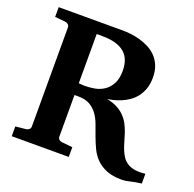

<svg xmlns="http://www.w3.org/2000/svg" viewBox="-122 -796 948 938"><g transform="rotate(20 352.0 -327.5)"><path d="M704.1 0Q670.9 3.9 647.2 10Q623.5 16.1 605 16.1Q556.6 16.1 524.4 2.7Q492.2 -10.7 470.9 -32.5Q449.7 -54.2 436.5 -82Q423.3 -109.9 412.8 -138.9Q402.3 -168 392.1 -195.8Q381.8 -223.6 366.2 -245.4Q350.6 -267.1 327.1 -280.5Q303.7 -293.9 267.1 -293.9H247.1V-78.1Q247.1 -68.4 253.4 -62.7Q259.8 -57.1 269 -56.2L324.2 -50.8V0H27.8V-50.8L81.1 -56.2Q89.8 -57.1 96.9 -62.7Q104 -68.4 104 -78.1V-592.8Q104 -602.5 96.9 -608.4Q89.8 -614.3 81.1 -615.2L27.8 -620.1V-670.9H359.9Q378.4 -670.9 401.9 -668.5Q425.3 -666 449.5 -659.4Q473.6 -652.8 496.8 -641.1Q520 -629.4 538.1 -611.1Q556.2 -592.8 567.1 -566.7Q578.1 -540.5 578.1 -504.9Q578.1 -471.2 569.1 -445.8Q560.1 -420.4 545.2 -401.6Q530.3 -382.8 511.5 -369.9Q492.7 -356.9 473.1 -348.9Q453.6 -340.8 435.5 -336.4Q417.5 -332 403.8 -330.1Q436.5 -323.7 459.5 -311.3Q482.4 -298.8 498 -282.2Q513.7 -265.6 523.7 -246.1Q533.7 -226.6 540.8 -205.8Q547.9 -185.1 553.5 -164.6Q559.1 -144 566.4 -125.5Q573.7 -106.9 583.7 -91.6Q593.8 -76.2 609.4 -65.7Q625 -55.2 647.9 -51Q670.9 -46.9 704.1 -50.8ZM428.2 -485.8Q428.2 -549.3 390.1 -580.1Q352.1 -610.8 278.8 -610.8Q274.9 -611.3 269.5 -611.3H259.3Q253.4 -611.3 247.1 -610.8V-355Q259.8 -354 267.8 -353.5Q275.9 -353 279.8 -353Q303.2 -353 329.3 -357.7Q355.5 -362.3 377.4 -376.7Q399.4 -391.1 413.8 -417.2Q428.2 -443.4 428.2 -485.8Z"/></g></svg>

Font: Charis SIL Viet
Style: Bold
Weight: 700
Foundry: SIL International
Version: Version 5.000